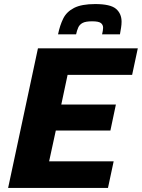

<svg xmlns="http://www.w3.org/2000/svg" viewBox="-20 -926 699 946"><path d="M20 0 167 -688H659L631 -557H313L282 -411H551L524 -283H255L222 -131H540L512 0ZM266 -757Q275 -801 291.5 -834.5Q308 -868 345 -887Q382 -906 449 -906Q524 -906 551.5 -882.5Q579 -859 579 -819Q579 -805 576.5 -789.5Q574 -774 571 -757H483Q485 -766 486.5 -774Q488 -782 488 -789Q488 -804 477 -812.5Q466 -821 434 -821Q402 -821 387 -813Q372 -805 365.5 -790.5Q359 -776 355 -757Z"/></svg>

Font: Saira
Style: Bold Italic
Weight: 700
Italic angle: -12°
Designer: Hector Gatti with collaboration of the Omnibus-Type team
Foundry: Omnibus-Type
Version: Version 1.100; ttfautohint (v1.8.3)